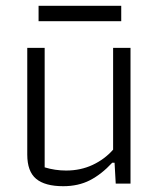

<svg xmlns="http://www.w3.org/2000/svg" viewBox="-20 -633 551 662"><path d="M113 -613H398V-560H113ZM74 -100V-468H134V-56Q170 -45 208 -45Q258 -45 299.5 -64.5Q341 -84 370 -117V-468H430V0H379L375 -72H367Q330 -32 290 -11.5Q250 9 198 9Q135 9 104.5 -16.5Q74 -42 74 -100Z"/></svg>

Font: Athiti
Style: Regular
Weight: 400
Designer: CadsonDemak Team
Foundry: CadsonDemak
Version: Version 1.033